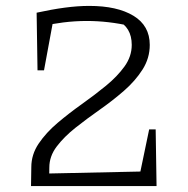

<svg xmlns="http://www.w3.org/2000/svg" viewBox="-20 -630 635 650"><path d="M85 0 86 -64Q86 -107 111 -144Q136 -181 175 -214Q214 -247 257 -277.5Q300 -308 338.5 -339.5Q377 -371 401.5 -405Q426 -439 426 -478Q426 -508 413.5 -529Q401 -550 374 -564L421 -542Q347 -559 274 -559Q234 -559 194 -554Q154 -549 114 -540L104 -587Q154 -598 198.5 -604Q243 -610 282 -610Q377 -610 432 -576.5Q487 -543 487 -478Q487 -433 462.5 -394.5Q438 -356 399.5 -322.5Q361 -289 317.5 -258.5Q274 -228 235.5 -197.5Q197 -167 172 -134Q147 -101 147 -63L146 0ZM115 0V-42L489 -50L490 0ZM445 0 485 -192H507L510 0ZM107 -392 104 -587H165L129 -392Z"/></svg>

Font: Piazzolla Thin ExtraLight
Style: Regular
Weight: 250
Version: Version 2.005